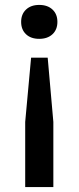

<svg xmlns="http://www.w3.org/2000/svg" viewBox="-20 -571 320 781"><path d="M213.5 -482Q213.5 -450.5 193.5 -431.8Q173.5 -413 139.5 -413Q105.5 -413 85.8 -431.8Q66 -450.5 66 -482Q66 -513.5 86 -532.2Q106 -551 139.5 -551Q173.5 -551 193.5 -532.2Q213.5 -513.5 213.5 -482ZM106.5 -336.5H174L197 -75V190H82.5V-75Z"/></svg>

Font: Encode Sans Semi Expanded Medium
Style: Regular
Weight: 500
Width: 6
Designer: Multiple Designers
Foundry: Impallari Type
Version: Version 2.000